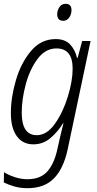

<svg xmlns="http://www.w3.org/2000/svg" viewBox="-20 -747 509 1007"><path d="M173 -38Q94 -38 94 -156Q94 -226 115 -304.5Q136 -383 177 -438Q218 -493 276 -493Q361 -493 361 -387Q361 -323 336 -241Q311 -159 268.5 -98.5Q226 -38 173 -38ZM124 240Q212 240 262.5 189Q313 138 335 36L455 -532H411L387 -443H384Q375 -484 348.5 -513Q322 -542 272 -542Q195 -542 142.5 -479.5Q90 -417 63.5 -326.5Q37 -236 37 -154Q37 -76 68 -33Q99 10 155 10Q205 10 243.5 -22Q282 -54 311 -101H313Q308 -84 302 -57Q296 -30 291 -10L281 35Q264 113 227.5 153Q191 193 124 193Q90 193 56 181.5Q22 170 1 156L0 210Q22 221 54 230.5Q86 240 124 240ZM312 -638Q331 -638 343 -655Q355 -672 355 -694Q355 -727 324 -727Q303 -727 291.5 -709.5Q280 -692 280 -672Q280 -638 312 -638Z"/></svg>

Font: Noto Sans Display SemiCondensed Light
Style: Italic
Weight: 300
Width: 4
Italic angle: -12°
Designer: Monotype Design Team
Foundry: Monotype Imaging Inc.
Version: Version 1.900